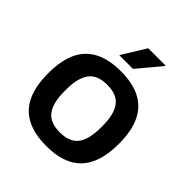

<svg xmlns="http://www.w3.org/2000/svg" viewBox="-201 -855 999 999"><g transform="rotate(45 299.0 -355.5)"><path d="M299 12Q213 12 155 -17.5Q97 -47 68 -108Q39 -169 39 -263Q39 -358 68 -418.5Q97 -479 155 -508.5Q213 -538 299 -538Q386 -538 443.5 -508.5Q501 -479 530 -418.5Q559 -358 559 -263Q559 -169 530 -108Q501 -47 443.5 -17.5Q386 12 299 12ZM299 -88Q371 -88 402 -129.5Q433 -171 433 -256V-270Q433 -354 402 -396Q371 -438 299 -438Q227 -438 196 -396Q165 -354 165 -270V-256Q165 -171 196 -129.5Q227 -88 299 -88ZM234 -591 315 -723H442L443 -720L335 -591Z"/></g></svg>

Font: Archivo Variable SemiBold
Style: Regular
Weight: 600
Designer: Hector Gatti
Foundry: Omnibus-Type
Version: Version 2.001